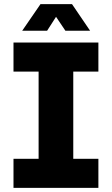

<svg xmlns="http://www.w3.org/2000/svg" viewBox="-20 -905 539 925"><path d="M45 0V-140H166V-560H45V-700H454V-560H333V-140H454V0ZM87 -757 175 -885H327L414 -757H295L250 -824L207 -757Z"/></svg>

Font: MuseoModerno Thin
Style: Bold
Weight: 700
Version: Version 1.003